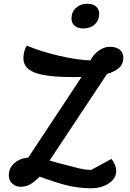

<svg xmlns="http://www.w3.org/2000/svg" viewBox="-20 -976 694 1026"><path d="M552 -581 245 -118 299 -103Q362 -86 400 -77Q438 -68 467 -68L576 -127Q590 -107 595.5 -92Q601 -77 601 -62Q601 -23 562 3.5Q523 30 467 30Q409 30 351 17.5Q293 5 192 -32Q162 -2 139.5 10Q117 22 90 22Q63 22 45 4.5Q27 -13 27 -39Q27 -77 56 -103.5Q85 -130 131 -134L416 -565Q403 -564 374 -564Q229 -564 167 -587.5Q105 -611 105 -665Q105 -683 110 -701.5Q115 -720 123 -732Q201 -700 295.5 -678Q390 -656 463 -653Q479 -685 508 -705.5Q537 -726 566 -726Q601 -726 620 -710.5Q639 -695 639 -666Q639 -635 617.5 -614.5Q596 -594 552 -581ZM362 -877Q362 -912 386 -934Q410 -956 447 -956Q476 -956 493 -941.5Q510 -927 510 -902Q510 -868 486.5 -846Q463 -824 425 -824Q396 -824 379 -838.5Q362 -853 362 -877Z"/></svg>

Font: Lemonada
Style: Regular
Weight: 400
Designer: Mohamed Gaber (Arabic) Eduardo Tunni (Latin)
Foundry: Kief Type Foundry
Version: Version 3.006